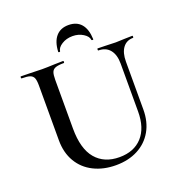

<svg xmlns="http://www.w3.org/2000/svg" viewBox="-144 -922 989 1057"><g transform="rotate(-20 350.5 -393.5)"><path d="M480 -613Q478 -613 478 -619Q478 -625 480 -625L526 -624Q564 -622 586 -622Q604 -622 640 -624L684 -625Q686 -625 686 -619Q686 -613 684 -613Q645 -613 623.5 -584Q602 -555 602 -503V-223Q602 -151 571.5 -97.5Q541 -44 485.5 -15Q430 14 357 14Q284 14 227 -14.5Q170 -43 138.5 -96.5Q107 -150 107 -222V-544Q107 -574 101 -588Q95 -602 79.5 -607.5Q64 -613 31 -613Q28 -613 28 -619Q28 -625 31 -625L83 -624Q127 -622 154 -622Q184 -622 228 -624L278 -625Q281 -625 281 -619Q281 -613 278 -613Q245 -613 229 -607Q213 -601 207.5 -586.5Q202 -572 202 -542V-257Q202 -138 251.5 -79.5Q301 -21 390 -21Q475 -21 523 -73.5Q571 -126 571 -222V-503Q571 -555 547.5 -584Q524 -613 480 -613ZM270 -682Q273 -740 299.5 -770.5Q326 -801 373 -801Q421 -801 447 -770.5Q473 -740 475 -682Q476 -678 470.5 -678Q465 -678 464 -681Q462 -702 435 -719Q408 -736 373 -736Q337 -736 310 -719Q283 -702 281 -681Q281 -678 275.5 -678Q270 -678 270 -682Z"/></g></svg>

Font: Cormorant SC SemiBold
Style: Regular
Weight: 600
Designer: Christian Thalmann (Catharsis Fonts)
Foundry: Catharsis Fonts
Version: Version 4.000